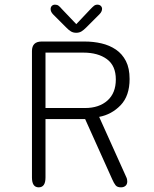

<svg xmlns="http://www.w3.org/2000/svg" viewBox="-20 -797 659 823"><path d="M175 -571.5V-334H344.5Q404.5 -334 440.5 -366Q476.5 -398 476.5 -456.5Q476.5 -515.5 438.2 -543.5Q400 -571.5 337 -571.5ZM117 -36V-578Q117 -619 158.5 -619H343Q380.5 -619 415 -611Q449.5 -603 476.8 -584.5Q504 -566 519.8 -535.2Q535.5 -504.5 535.5 -458.5Q535.5 -386 497 -346Q458.5 -306 405 -296L520.5 -39.5Q523.5 -33.5 524.5 -28.8Q525.5 -24 525.5 -19.5Q525.5 -7 518 -0.5Q510.5 6 498.5 6Q482.5 6 475.5 -2.8Q468.5 -11.5 461 -28.5L345 -286.5H175V-36Q175 6 146 6Q117 6 117 -36ZM406 -735.5 350 -679.5Q338.5 -668 329 -662.2Q319.5 -656.5 306.5 -656.5Q294 -656.5 284.2 -662.2Q274.5 -668 263.5 -679.5L207.5 -735.5Q197 -746.5 197 -758Q197 -766.5 202.2 -771.8Q207.5 -777 216 -777Q225 -777 231 -772.5Q237 -768 245 -758.5L307 -693.5L368.5 -758.5Q376.5 -767 382.8 -772Q389 -777 397.5 -777Q406.5 -777 412 -771.8Q417.5 -766.5 417.5 -759Q417.5 -754 415 -748Q412.5 -742 406 -735.5Z"/></svg>

Font: Sono Monospace Light
Style: Regular
Weight: 300
Version: Version 2.112